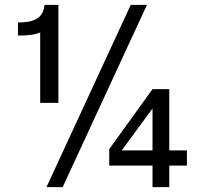

<svg xmlns="http://www.w3.org/2000/svg" viewBox="-20 -773 846 793"><path d="M520 -752.9H586.9L238.8 0H171.9ZM221.2 -348.1H146V-639.2Q118.7 -626 54.2 -626V-680.2Q77.6 -680.2 94.5 -682.9Q111.3 -685.5 127.2 -693.1Q143.1 -700.7 152.3 -715.6Q161.6 -730.5 164.1 -752.9H221.2ZM752 -88.9H679.2V0H609.9V-88.9H431.2V-157.2L609.9 -404.8H679.2V-151.9H752ZM609.9 -151.9V-325.2L482.9 -151.9Z"/></svg>

Font: Standard
Style: Regular
Weight: 400
Designer: Bryce Wilner
Version: Version 2.000;PS 2.0;hotconv 16.6.51;makeotf.lib2.5.65220 DE